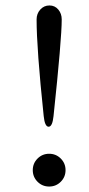

<svg xmlns="http://www.w3.org/2000/svg" viewBox="-20 -669 325 703"><path d="M114 -598Q114 -619 127.5 -634Q141 -649 161 -649Q181 -649 193.5 -634Q206 -619 206 -598Q206 -526 176 -244Q172 -205 158 -205Q144 -205 140 -244Q114 -491 114 -598ZM117.5 -88.5Q135 -106 160 -106Q185 -106 202.5 -88.5Q220 -71 220 -46Q220 -21 202.5 -3.5Q185 14 160 14Q135 14 117.5 -3.5Q100 -21 100 -46Q100 -71 117.5 -88.5Z"/></svg>

Font: EB Garamond SC 12
Style: Regular
Weight: 400
Version: Version 0.016 ; ttfautohint (v0.97) -l 8 -r 50 -G 200 -x 0 -